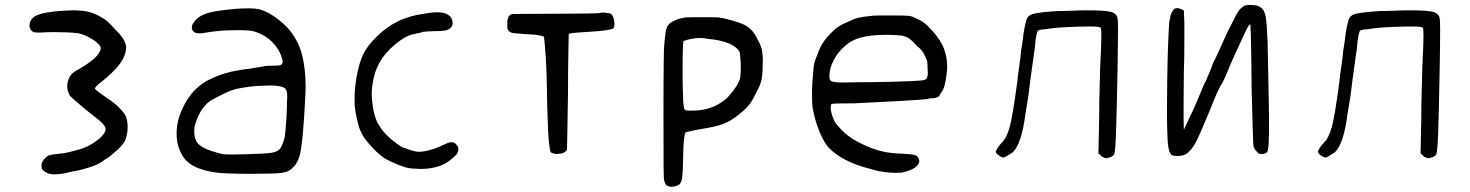

<svg xmlns="http://www.w3.org/2000/svg" viewBox="-20 -631 5863 766"><path d="M98.6 -539.1Q103.5 -556.6 121.1 -567.4Q136.7 -575.2 165 -580.6Q193.4 -585.9 228.5 -587.9Q253.9 -589.8 273.4 -589.8Q289.1 -589.8 309.1 -587.9Q329.1 -585.9 351.6 -578.1Q376 -568.4 395 -555.7Q414.1 -543 436.5 -516.6Q464.8 -489.3 474.1 -471.7Q483.4 -454.1 483.4 -441.4Q483.4 -437.5 482.4 -433.6Q479.5 -404.3 456.1 -373.5Q432.6 -342.8 383.8 -303.7Q372.1 -295.9 366.2 -288.6Q360.4 -281.2 358.4 -279.3Q358.4 -275.4 369.1 -267.1Q379.9 -258.8 406.2 -240.2Q432.6 -223.6 451.7 -205.1Q470.7 -186.5 479.5 -171.9Q489.3 -153.3 489.3 -124Q489.3 -94.7 478.5 -68.4Q470.7 -54.7 452.1 -36.6Q433.6 -18.6 411.1 -2Q401.4 2.9 392.6 9.8Q383.8 16.6 381.8 17.6Q369.1 25.4 347.2 33.2Q325.2 41 303.7 45.9Q295.9 48.8 287.6 49.8Q279.3 50.8 271.5 52.7Q231.4 62.5 216.8 63.5Q202.1 64.5 197.3 64.5Q179.7 64.5 168.9 59.6Q147.5 48.8 146.5 39.6Q145.5 30.3 145.5 28.3Q145.5 12.7 164.1 -3.9Q170.9 -10.7 180.2 -12.7Q189.5 -14.6 215.8 -17.6Q233.4 -18.6 255.4 -23.9Q277.3 -29.3 300.8 -36.1Q336.9 -46.9 368.7 -71.8Q400.4 -96.7 401.4 -115.2Q401.4 -125 390.1 -137.2Q378.9 -149.4 358.4 -165Q325.2 -190.4 296.4 -215.3Q267.6 -240.2 258.8 -249Q251 -264.6 249.5 -273.4Q248 -282.2 248 -287.1Q248 -295.9 251 -306.6Q254.9 -322.3 263.2 -332.5Q271.5 -342.8 293.9 -354.5Q346.7 -385.7 364.3 -405.8Q381.8 -425.8 381.8 -437.5Q381.8 -442.4 379.9 -446.3Q371.1 -460.9 344.7 -476.6Q318.4 -492.2 293.9 -498Q274.4 -501 243.2 -502Q211.9 -502.9 197.3 -502.9Q167 -502.9 138.7 -501Q123 -501 117.7 -502Q112.3 -502.9 106.4 -507.8Q97.7 -516.6 97.7 -529.3Q97.7 -534.2 98.6 -539.1Z M710.9 -204.1Q744.1 -272.5 801.8 -306.6Q841.8 -328.1 880.9 -339.4Q919.9 -350.6 979.5 -357.4Q999 -361.3 1016.6 -363.8Q1034.2 -366.2 1041 -368.2Q1047.9 -368.2 1057.1 -368.7Q1066.4 -369.1 1075.2 -369.1Q1098.6 -369.1 1103 -373.5Q1107.4 -377.9 1107.4 -383.8Q1107.4 -390.6 1104.5 -399.4Q1098.6 -419.9 1089.8 -433.6Q1081.1 -447.3 1066.4 -462.9Q1050.8 -478.5 1031.2 -489.7Q1011.7 -501 989.3 -506.8Q971.7 -510.7 933.6 -510.7Q922.9 -510.7 887.2 -509.8Q851.6 -508.8 801.8 -501Q787.1 -498 777.3 -498Q771.5 -498 763.2 -499.5Q754.9 -501 749 -508.8Q745.1 -514.6 745.1 -521.5Q745.1 -531.2 753.9 -543Q768.6 -564.5 799.3 -575.7Q830.1 -586.9 890.6 -592.8Q922.9 -596.7 944.3 -597.2Q965.8 -597.7 971.7 -597.7Q997.1 -597.7 1010.7 -594.7Q1038.1 -588.9 1069.8 -567.9Q1101.6 -546.9 1127 -520.5Q1169.9 -471.7 1184.6 -414.1Q1199.2 -356.4 1199.2 -289.1Q1199.2 -262.7 1197.3 -232.4Q1189.5 -87.9 1180.7 -34.7Q1171.9 18.6 1147.5 38.1Q1133.8 54.7 1104.5 58.6Q1075.2 62.5 979.5 62.5Q930.7 62.5 894 61Q857.4 59.6 844.7 57.6Q805.7 52.7 775.4 41.5Q745.1 30.3 728.5 14.6Q712.9 2 701.2 -22.5Q689.5 -46.9 686.5 -69.3Q684.6 -84 684.6 -98.6Q684.6 -151.4 710.9 -204.1ZM754.9 -106.4Q754.9 -74.2 770.5 -57.6Q789.1 -37.1 850.6 -20.5Q868.2 -15.6 879.4 -15.1Q890.6 -14.6 901.4 -14.6Q921.9 -14.6 961.9 -15.6Q1033.2 -17.6 1059.6 -21Q1085.9 -24.4 1095.7 -36.1Q1101.6 -42 1106.9 -55.7Q1112.3 -69.3 1116.2 -85Q1119.1 -107.4 1122.1 -149.9Q1125 -192.4 1125 -228.5Q1126 -237.3 1126 -244.1Q1126 -264.6 1121.1 -273.4Q1116.2 -282.2 1101.6 -285.2Q1085 -290 1054.7 -290Q1042 -290 1007.8 -288.1Q973.6 -286.1 927.7 -277.3Q905.3 -272.5 874.5 -257.8Q843.8 -243.2 818.4 -228.5Q794.9 -210.9 779.3 -184.1Q763.7 -157.2 755.9 -124Q754.9 -115.2 754.9 -106.4Z M1394.5 -237.3Q1394.5 -276.4 1402.3 -322.3Q1412.1 -378.9 1428.7 -413.6Q1445.3 -448.2 1480.5 -482.4Q1518.6 -521.5 1565.4 -544.9Q1612.3 -568.4 1671.9 -576.2Q1681.6 -578.1 1696.3 -580.1Q1710.9 -582 1722.7 -582Q1737.3 -582 1746.6 -580.1Q1755.9 -578.1 1762.7 -575.2Q1779.3 -565.4 1782.7 -554.2Q1786.1 -543 1786.1 -539.1Q1786.1 -527.3 1775.4 -517.6Q1766.6 -510.7 1753.4 -508.8Q1740.2 -506.8 1714.8 -506.8Q1702.1 -506.8 1689 -505.9Q1675.8 -504.9 1666 -503.9Q1658.2 -500 1647.9 -498.5Q1637.7 -497.1 1633.8 -495.1Q1615.2 -493.2 1592.3 -479.5Q1569.3 -465.8 1549.8 -448.2Q1515.6 -418.9 1494.6 -382.3Q1473.6 -345.7 1466.8 -297.9Q1462.9 -278.3 1462.9 -256.8Q1462.9 -238.3 1467.3 -207Q1471.7 -175.8 1483.4 -146.5Q1499 -116.2 1522 -92.8Q1544.9 -69.3 1582 -44.9Q1594.7 -40 1616.2 -32.7Q1637.7 -25.4 1652.3 -25.4Q1668.9 -25.4 1696.3 -32.7Q1723.6 -40 1744.1 -50.8Q1768.6 -62.5 1775.4 -63.5H1782.2Q1793.9 -63.5 1801.8 -52.7Q1807.6 -46.9 1808.1 -42Q1808.6 -37.1 1808.6 -31.2Q1807.6 -25.4 1804.2 -19Q1800.8 -12.7 1790 -3.9Q1760.7 23.4 1728 33.2Q1695.3 43 1658.2 43Q1648.4 43 1637.7 42Q1619.1 42 1605.5 38.6Q1591.8 35.2 1568.4 26.4Q1533.2 11.7 1517.1 2Q1501 -7.8 1482.4 -25.4Q1448.2 -58.6 1430.7 -85.4Q1413.1 -112.3 1407.2 -143.6Q1395.5 -190.4 1395 -212.4Q1394.5 -234.4 1394.5 -237.3Z M2003.9 -535.2Q2003.9 -553.7 2008.3 -563Q2012.7 -572.3 2023.4 -575.2Q2031.2 -575.2 2081.5 -575.7Q2131.8 -576.2 2204.1 -576.2Q2276.4 -576.2 2324.7 -577.1Q2373 -578.1 2374 -579.1Q2377 -581.1 2384.8 -581.1Q2389.6 -581.1 2401.4 -579.6Q2413.1 -578.1 2418.9 -575.2Q2426.8 -565.4 2429.2 -553.2Q2431.6 -541 2431.6 -535.2Q2431.6 -525.4 2427.7 -518.6Q2424.8 -514.6 2400.9 -510.7Q2377 -506.8 2328.1 -503.9Q2277.3 -501 2263.2 -499Q2249 -497.1 2249 -494.1Q2249 -489.3 2247.6 -423.8Q2246.1 -358.4 2246.1 -262.7Q2244.1 -141.6 2243.2 -87.4Q2242.2 -33.2 2241.2 -31.2Q2231.4 -20.5 2218.8 -18.6Q2206.1 -16.6 2202.1 -16.6Q2188.5 -16.6 2177.7 -23.4Q2173.8 -26.4 2169.9 -64Q2166 -101.6 2163.1 -213.9Q2162.1 -329.1 2157.2 -403.8Q2152.3 -478.5 2149.4 -485.4Q2148.4 -486.3 2132.8 -489.7Q2117.2 -493.2 2088.9 -494.1Q2042 -497.1 2028.3 -499Q2014.6 -501 2009.8 -507.8Q2004.9 -511.7 2004.4 -518.1Q2003.9 -524.4 2003.9 -535.2Z M2627 -166Q2627 -320.3 2627.9 -377Q2627.9 -433.6 2630.9 -461.9Q2634.8 -503.9 2638.2 -515.1Q2641.6 -526.4 2649.4 -535.2Q2659.2 -543.9 2675.3 -550.8Q2691.4 -557.6 2713.9 -561.5Q2742.2 -562.5 2783.2 -562.5Q2824.2 -562.5 2847.7 -561.5Q2872.1 -557.6 2899.4 -549.8Q2926.8 -542 2947.3 -533.2Q2965.8 -524.4 2980 -508.8Q2994.1 -493.2 3004.9 -468.8Q3016.6 -448.2 3020 -429.7Q3023.4 -411.1 3023.4 -391.6Q3023.4 -378.9 3022.5 -364.3Q3022.5 -330.1 3017.1 -308.6Q3011.7 -287.1 2994.1 -255.9Q2980.5 -226.6 2964.8 -208.5Q2949.2 -190.4 2923.8 -170.9Q2894.5 -147.5 2864.3 -136.2Q2834 -125 2777.3 -116.2Q2754.9 -112.3 2737.3 -108.4Q2719.7 -104.5 2716.8 -103.5Q2712.9 -103.5 2709.5 -80.6Q2706.1 -57.6 2705.1 8.8Q2704.1 69.3 2699.7 87.4Q2695.3 105.5 2681.6 109.4Q2668.9 114.3 2659.2 114.3Q2653.3 114.3 2644 111.3Q2634.8 108.4 2629.9 89.8Q2627.9 86.9 2627.4 29.3Q2627 -28.3 2627 -166ZM2705.1 -250Q2705.1 -226.6 2707 -212.4Q2709 -198.2 2710.9 -194.3Q2715.8 -190.4 2723.1 -189.9Q2730.5 -189.5 2735.4 -189.5Q2746.1 -189.5 2762.7 -190.4Q2798.8 -193.4 2827.6 -206.1Q2856.4 -218.8 2880.9 -240.2Q2894.5 -254.9 2909.2 -274.4Q2923.8 -293.9 2930.7 -312.5Q2934.6 -326.2 2935.1 -341.8Q2935.5 -357.4 2935.5 -363.3Q2935.5 -381.8 2933.6 -400.4Q2932.6 -416 2930.7 -422.9Q2928.7 -429.7 2923.8 -433.6Q2908.2 -451.2 2877 -461.9Q2845.7 -472.7 2805.7 -475.6Q2792 -478.5 2782.2 -479Q2772.5 -479.5 2771.5 -479.5Q2769.5 -479.5 2764.6 -479Q2759.8 -478.5 2754.9 -478.5Q2734.4 -475.6 2721.7 -472.2Q2709 -468.8 2706.1 -465.8Q2704.1 -454.1 2703.6 -405.8Q2703.1 -357.4 2703.1 -339.8Q2703.1 -287.1 2705.1 -250Z M3219.7 -246.1V-264.6Q3219.7 -303.7 3224.6 -344.7Q3225.6 -367.2 3229.5 -381.8Q3233.4 -396.5 3241.2 -413.1Q3249 -437.5 3260.7 -456.5Q3272.5 -475.6 3292 -496.1Q3308.6 -513.7 3324.7 -524.4Q3340.8 -535.2 3367.2 -545.9Q3388.7 -556.6 3406.7 -560.5Q3424.8 -564.5 3454.1 -567.4Q3464.8 -569.3 3492.2 -569.3H3545.9Q3589.8 -569.3 3604 -567.9Q3618.2 -566.4 3628.9 -560.5Q3650.4 -551.8 3664.6 -541.5Q3678.7 -531.2 3698.2 -509.8Q3734.4 -469.7 3746.6 -435.1Q3758.8 -400.4 3758.8 -367.2Q3758.8 -352.5 3756.8 -337.9Q3753.9 -310.5 3748.5 -290.5Q3743.2 -270.5 3732.4 -257.8Q3727.5 -247.1 3722.7 -244.1Q3717.8 -241.2 3704.1 -239.3Q3696.3 -239.3 3690.4 -238.8Q3684.6 -238.3 3682.6 -236.3Q3664.1 -233.4 3560.1 -227.5Q3456.1 -221.7 3388.7 -218.8Q3354.5 -218.8 3329.6 -218.3Q3304.7 -217.8 3300.8 -216.8Q3295.9 -216.8 3294.9 -210.4Q3293.9 -204.1 3293.9 -201.2Q3293.9 -192.4 3297.9 -177.7Q3302.7 -160.2 3309.1 -147.9Q3315.4 -135.7 3329.1 -122.1Q3343.8 -104.5 3365.2 -88.4Q3386.7 -72.3 3415 -58.6Q3456.1 -38.1 3494.1 -28.3Q3532.2 -18.6 3585.9 -17.6Q3621.1 -15.6 3631.8 -11.7Q3642.6 -7.8 3645.5 2.9Q3647.5 7.8 3647.5 12.7Q3647.5 24.4 3630.9 37.1Q3614.3 49.8 3578.1 57.6Q3566.4 58.6 3553.7 58.6Q3537.1 58.6 3511.2 55.7Q3485.4 52.7 3453.1 43Q3397.5 29.3 3356.4 8.3Q3315.4 -12.7 3290 -38.1Q3268.6 -58.6 3249 -106.9Q3229.5 -155.3 3221.7 -203.1Q3219.7 -219.7 3219.7 -246.1ZM3289.1 -329.1V-323.2Q3289.1 -308.6 3300.8 -305.7Q3310.5 -301.8 3350.6 -301.8Q3366.2 -301.8 3386.7 -302.7Q3451.2 -302.7 3534.2 -304.7Q3617.2 -306.6 3652.3 -309.6Q3671.9 -310.5 3676.8 -317.9Q3681.6 -325.2 3681.6 -342.8Q3681.6 -348.6 3680.7 -356.4Q3680.7 -377 3679.2 -385.3Q3677.7 -393.6 3670.9 -406.2Q3666 -418 3658.2 -428.2Q3650.4 -438.5 3635.7 -450.2Q3618.2 -469.7 3606.9 -477.5Q3595.7 -485.4 3576.2 -489.3Q3566.4 -490.2 3550.8 -491.2Q3535.2 -492.2 3520.5 -492.2Q3454.1 -492.2 3413.6 -481Q3373 -469.7 3345.7 -442.4Q3321.3 -420.9 3305.2 -389.2Q3289.1 -357.4 3289.1 -329.1Z M3959 -39.1Q3963.9 -46.9 3974.6 -59.6Q3996.1 -79.1 4008.3 -124.5Q4020.5 -169.9 4038.1 -301.8Q4042 -338.9 4047.4 -374Q4052.7 -409.2 4053.7 -428.7Q4056.6 -444.3 4059.6 -464.8Q4062.5 -485.4 4063.5 -497.1Q4065.4 -508.8 4067.9 -522.5Q4070.3 -536.1 4073.2 -543.9Q4077.1 -568.4 4100.6 -575.2Q4124 -582 4198.2 -586.9Q4223.6 -586.9 4258.3 -588.4Q4293 -589.8 4319.3 -589.8Q4384.8 -589.8 4410.2 -584Q4435.5 -578.1 4438.5 -557.6Q4440.4 -553.7 4440.4 -506.3Q4440.4 -459 4438.5 -350.6Q4435.5 -190.4 4432.6 -106.4Q4429.7 -22.5 4424.8 -14.6Q4419.9 -7.8 4409.7 -3.9Q4399.4 0 4392.6 0Q4389.6 0 4387.7 -1Q4384.8 -2 4379.4 -4.4Q4374 -6.8 4371.1 -11.7L4362.3 -18.6L4365.2 -162.1Q4365.2 -225.6 4367.2 -280.8Q4369.1 -335.9 4369.1 -360.4Q4374 -457 4374 -487.8Q4374 -518.6 4371.1 -520.5Q4369.1 -522.5 4360.4 -523.9Q4351.6 -525.4 4325.2 -525.4Q4288.1 -525.4 4236.8 -522.9Q4185.5 -520.5 4152.3 -514.6Q4137.7 -513.7 4130.4 -512.2Q4123 -510.7 4120.1 -507.8Q4118.2 -504.9 4114.7 -490.7Q4111.3 -476.6 4108.4 -439.5Q4101.6 -389.6 4095.2 -345.2Q4088.9 -300.8 4083 -250Q4080.1 -232.4 4076.7 -211.4Q4073.2 -190.4 4071.3 -178.7Q4063.5 -117.2 4050.8 -78.6Q4038.1 -40 4020.5 -23.4Q4011.7 -17.6 3999 -9.8Q3986.3 -2 3982.4 -2Q3974.6 -3.9 3964.4 -11.2Q3954.1 -18.6 3953.1 -24.4Q3953.1 -30.3 3959 -39.1Z M4636.7 -304.7Q4638.7 -451.2 4644.5 -540Q4648.4 -567.4 4653.8 -579.1Q4659.2 -590.8 4667 -596.7Q4673.8 -598.6 4677.7 -598.6Q4678.7 -598.6 4681.2 -598.1Q4683.6 -597.7 4692.4 -594.7L4703.1 -588.9L4705.1 -540V-460.9Q4705.1 -405.3 4703.1 -343.8Q4702.1 -280.3 4702.1 -227.5V-155.3L4703.1 -113.3L4722.7 -155.3Q4731.4 -172.9 4742.7 -197.8Q4753.9 -222.7 4762.7 -244.1Q4770.5 -262.7 4778.3 -282.2Q4786.1 -301.8 4792 -309.6Q4794.9 -319.3 4803.7 -338.4Q4812.5 -357.4 4819.3 -378.9Q4830.1 -398.4 4846.2 -435.1Q4862.3 -471.7 4877.9 -504.9Q4902.3 -553.7 4912.1 -571.8Q4921.9 -589.8 4929.7 -596.7Q4934.6 -600.6 4939.9 -605Q4945.3 -609.4 4947.3 -609.4Q4958 -611.3 4968.8 -611.3Q4975.6 -611.3 4988.3 -609.9Q5001 -608.4 5011.7 -599.6Q5024.4 -590.8 5029.3 -565.4Q5034.2 -540 5037.1 -465.8Q5041 -299.8 5042 -225.6Q5043 -151.4 5043 -130.9Q5043 -48.8 5038.1 -31.2Q5036.1 -23.4 5030.3 -20Q5024.4 -16.6 5012.7 -16.6H5008.8Q5004.9 -16.6 5001.5 -18.6Q4998 -20.5 4992.2 -28.3Q4985.4 -35.2 4982.9 -41.5Q4980.5 -47.9 4979.5 -63.5Q4979.5 -76.2 4977.5 -133.3Q4975.6 -190.4 4973.6 -268.6Q4971.7 -457 4970.2 -496.1Q4968.8 -535.2 4967.8 -535.2Q4966.8 -535.2 4966.8 -533.2Q4964.8 -533.2 4960 -525.9Q4955.1 -518.6 4950.2 -507.8Q4926.8 -457 4905.3 -410.6Q4883.8 -364.3 4876 -341.8Q4870.1 -329.1 4863.3 -313.5Q4856.4 -297.9 4848.6 -287.1Q4842.8 -276.4 4838.9 -267.6Q4835 -258.8 4834 -257.8Q4830.1 -248 4802.7 -181.6Q4775.4 -115.2 4762.7 -87.9Q4748 -54.7 4732.4 -35.6Q4716.8 -16.6 4702.1 -11.7Q4691.4 -8.8 4677.2 -8.8Q4663.1 -8.8 4656.2 -11.7Q4648.4 -15.6 4643.6 -33.2Q4638.7 -50.8 4637.7 -87.9Q4635.7 -127.9 4635.7 -192.4Q4635.7 -241.2 4636.7 -304.7Z M5244.1 -39.1Q5249 -46.9 5259.8 -59.6Q5281.2 -79.1 5293.5 -124.5Q5305.7 -169.9 5323.2 -301.8Q5327.1 -338.9 5332.5 -374Q5337.9 -409.2 5338.9 -428.7Q5341.8 -444.3 5344.7 -464.8Q5347.7 -485.4 5348.6 -497.1Q5350.6 -508.8 5353 -522.5Q5355.5 -536.1 5358.4 -543.9Q5362.3 -568.4 5385.7 -575.2Q5409.2 -582 5483.4 -586.9Q5508.8 -586.9 5543.5 -588.4Q5578.1 -589.8 5604.5 -589.8Q5669.9 -589.8 5695.3 -584Q5720.7 -578.1 5723.6 -557.6Q5725.6 -553.7 5725.6 -506.3Q5725.6 -459 5723.6 -350.6Q5720.7 -190.4 5717.8 -106.4Q5714.8 -22.5 5710 -14.6Q5705.1 -7.8 5694.8 -3.9Q5684.6 0 5677.7 0Q5674.8 0 5672.9 -1Q5669.9 -2 5664.6 -4.4Q5659.2 -6.8 5656.2 -11.7L5647.5 -18.6L5650.4 -162.1Q5650.4 -225.6 5652.3 -280.8Q5654.3 -335.9 5654.3 -360.4Q5659.2 -457 5659.2 -487.8Q5659.2 -518.6 5656.2 -520.5Q5654.3 -522.5 5645.5 -523.9Q5636.7 -525.4 5610.4 -525.4Q5573.2 -525.4 5522 -522.9Q5470.7 -520.5 5437.5 -514.6Q5422.9 -513.7 5415.5 -512.2Q5408.2 -510.7 5405.3 -507.8Q5403.3 -504.9 5399.9 -490.7Q5396.5 -476.6 5393.6 -439.5Q5386.7 -389.6 5380.4 -345.2Q5374 -300.8 5368.2 -250Q5365.2 -232.4 5361.8 -211.4Q5358.4 -190.4 5356.4 -178.7Q5348.6 -117.2 5335.9 -78.6Q5323.2 -40 5305.7 -23.4Q5296.9 -17.6 5284.2 -9.8Q5271.5 -2 5267.6 -2Q5259.8 -3.9 5249.5 -11.2Q5239.3 -18.6 5238.3 -24.4Q5238.3 -30.3 5244.1 -39.1Z"/></svg>

Font: JasonHandwriting4
Style: Regular
Weight: 400
Version: Version 1.01.21